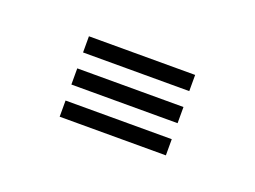

<svg xmlns="http://www.w3.org/2000/svg" viewBox="-35 -153 282 212"><g transform="rotate(20 105.5 -47.0)"><path d="M43.2 -75.5V-94.5H168V-75.5ZM43.2 -37.8V-56.8H168V-37.8ZM43.2 0V-19H168V0Z"/></g></svg>

Font: Big Shoulders Inline Display
Style: Bold
Weight: 700
Designer: Patric King
Foundry: XO Type Co
Version: Version 1.000